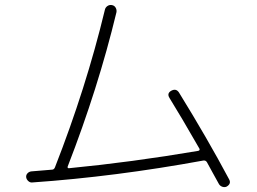

<svg xmlns="http://www.w3.org/2000/svg" viewBox="-20 -755 1040 777"><path d="M110.4 -16.6Q101.6 -15.6 94.2 -22.5Q86.9 -29.3 85.9 -38.1Q85 -46.9 91.3 -53.7Q97.7 -60.5 107.4 -61.5Q121.1 -62.5 148.4 -64.9Q175.8 -67.4 190.4 -68.4Q198.2 -68.4 202.1 -77.1Q328.1 -398.4 404.3 -714.8Q406.2 -724.6 414.6 -730.5Q422.9 -736.3 433.1 -734.4Q443.4 -732.4 448.2 -723.6Q453.1 -714.8 451.2 -705.1Q377 -397.5 253.9 -81.1Q252 -74.2 258.8 -74.2Q511.7 -98.6 782.2 -144.5Q790 -146.5 787.1 -153.3Q710.9 -286.1 666 -358.4Q654.3 -377 672.9 -387.7Q692.4 -398.4 704.1 -380.9Q819.3 -194.3 907.2 -29.3Q917 -11.7 897.5 0Q889.6 3.9 880.4 1Q871.1 -2 866.2 -9.8Q857.4 -25.4 839.8 -57.6Q822.3 -89.8 817.4 -98.6Q812.5 -106.4 803.7 -105.5Q446.3 -40 110.4 -16.6Z"/></svg>

Font: Rounded-X Mgen+ 2m light
Style: Regular
Weight: 200
Designer: [Source Han Sans]
Ryoko NISHIZUKA  (kana & ideographs); Paul D. Hunt (Latin, Greek & Cyrillic); Wenlong ZHANG  (bopomofo
Version: Version 1.059.20150602